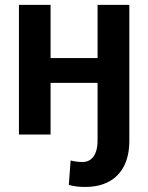

<svg xmlns="http://www.w3.org/2000/svg" viewBox="-20 -548 604 782"><path d="M57.1 -528.3H186V-311.5H377.4V-528.3H506.8V24.4Q506.8 85.4 485.4 127.7Q463.9 169.9 423.6 191.7Q383.3 213.4 327.1 213.4Q309.1 213.4 293.5 211.7Q277.8 210 260.3 205.1L267.6 105.5Q277.3 108.4 290.5 110.1Q303.7 111.8 315.4 111.8Q335.4 111.8 349.1 101.6Q362.8 91.3 370.1 71.8Q377.4 52.2 377.4 24.4V-210.4H186V0H57.1Z"/></svg>

Font: Roboto SemiBold
Style: Regular
Weight: 600
Designer: Christian Robertson
Foundry: Google
Version: Version 3.009; 2024